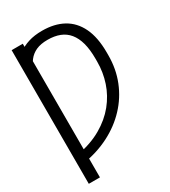

<svg xmlns="http://www.w3.org/2000/svg" viewBox="-224 -846 1026 1159"><g transform="rotate(-30 289.0 -266.5)"><path d="M121.6 -727.5V204.1H43.9V-727.5ZM79.6 81.1V17.6Q175.3 -0.5 246.1 -41.5Q316.9 -82.5 363.8 -140.1Q410.6 -197.8 433.6 -266.6Q456.5 -335.4 456.5 -409.2V-430.7Q456.5 -493.7 444.1 -539.6Q431.6 -585.4 407.2 -615.2Q382.8 -645 346.4 -659.2Q310.1 -673.3 262.2 -673.3Q214.4 -673.3 182.1 -658.7Q149.9 -644 129.4 -617.2Q108.9 -590.3 96.7 -553.2L93.3 -688Q124 -710.9 165.5 -724.1Q207 -737.3 261.2 -737.3Q346.2 -737.3 407.2 -703.9Q468.3 -670.4 501.2 -602.1Q534.2 -533.7 534.2 -428.7V-409.2Q534.2 -313.5 501.2 -231.2Q468.3 -148.9 407.7 -84.5Q347.2 -20 263.9 22.5Q180.7 64.9 79.6 81.1Z"/></g></svg>

Font: Inter 16pt Light
Style: Regular
Weight: 300
Version: Version 4.001;git-66647c0bb